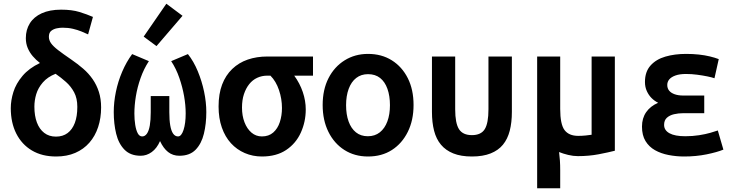

<svg xmlns="http://www.w3.org/2000/svg" viewBox="-20 -828 3960 1033"><path d="M282 14Q206 14 151.5 -18.5Q97 -51 67.5 -109.5Q38 -168 38 -246Q38 -288 52 -333Q66 -378 101 -419.5Q136 -461 195 -489Q173 -506 156 -526Q139 -546 129 -570Q119 -594 119 -623Q119 -668 140.5 -702.5Q162 -737 204.5 -756.5Q247 -776 309 -776Q367 -776 407.5 -763.5Q448 -751 480 -737L454 -643Q439 -650 418.5 -658.5Q398 -667 372.5 -673Q347 -679 317 -679Q302 -679 285 -675.5Q268 -672 255.5 -662Q243 -652 243 -630Q243 -612 254.5 -595.5Q266 -579 292.5 -558.5Q319 -538 363 -508Q398 -484 427.5 -458.5Q457 -433 478.5 -402Q500 -371 512 -333.5Q524 -296 524 -250Q524 -193 508 -144.5Q492 -96 461 -60.5Q430 -25 385 -5.5Q340 14 282 14ZM281 -93Q318 -93 343.5 -112Q369 -131 382.5 -166.5Q396 -202 396 -253Q396 -299 379 -331Q362 -363 335 -387Q308 -411 279 -431Q236 -414 210.5 -384.5Q185 -355 175 -321.5Q165 -288 165 -254Q165 -205 178.5 -169Q192 -133 218 -113Q244 -93 281 -93Z M737 10Q682 10 650 -22.5Q618 -55 605 -108.5Q592 -162 592 -225Q592 -278 603.5 -334Q615 -390 637.5 -442.5Q660 -495 691 -537L781 -499Q754 -458 736.5 -408.5Q719 -359 711 -310Q703 -261 703 -217Q703 -185 707.5 -156.5Q712 -128 721 -111Q730 -94 745 -94Q760 -94 770.5 -109Q781 -124 786 -153Q791 -182 791 -224V-311H891V-224Q891 -182 896 -153Q901 -124 911.5 -109Q922 -94 938 -94Q956 -94 967.5 -129Q979 -164 979 -218Q979 -262 970.5 -310.5Q962 -359 945 -408.5Q928 -458 901 -499L991 -537Q1022 -498 1044 -445Q1066 -392 1078 -335Q1090 -278 1090 -225Q1090 -162 1077 -108.5Q1064 -55 1032.5 -22.5Q1001 10 945 10Q910 10 884.5 -10Q859 -30 841 -69Q824 -30 796.5 -10Q769 10 737 10ZM822 -580 753 -631 875 -808 962 -743Z M1389 14Q1340 14 1297 -4.5Q1254 -23 1222.5 -57.5Q1191 -92 1173.5 -142Q1156 -192 1156 -255Q1156 -323 1175 -373Q1194 -423 1229.5 -457Q1265 -491 1313 -507.5Q1361 -524 1419 -524H1664V-421H1563Q1593 -380 1609 -333Q1625 -286 1625 -239Q1625 -173 1598.5 -114.5Q1572 -56 1519.5 -21Q1467 14 1389 14ZM1389 -94Q1426 -94 1450 -115Q1474 -136 1485.5 -171Q1497 -206 1497 -247Q1497 -296 1481 -343.5Q1465 -391 1435 -421H1418Q1389 -421 1364 -409.5Q1339 -398 1321 -375.5Q1303 -353 1292.5 -321.5Q1282 -290 1282 -249Q1282 -205 1295.5 -170Q1309 -135 1333 -114.5Q1357 -94 1389 -94Z M1960 14Q1888 14 1833 -21Q1778 -56 1747 -118.5Q1716 -181 1716 -263Q1716 -346 1747.5 -407.5Q1779 -469 1834.5 -503.5Q1890 -538 1960 -538Q2033 -538 2088 -503.5Q2143 -469 2174 -407.5Q2205 -346 2205 -263Q2205 -181 2174 -118.5Q2143 -56 2088.5 -21Q2034 14 1960 14ZM1959 -95Q1997 -95 2023.5 -116Q2050 -137 2064 -174.5Q2078 -212 2078 -262Q2078 -312 2064.5 -350Q2051 -388 2025 -408.5Q1999 -429 1960 -429Q1923 -429 1896.5 -408.5Q1870 -388 1856 -350Q1842 -312 1842 -262Q1842 -212 1855.5 -174.5Q1869 -137 1895 -116Q1921 -95 1959 -95Z M2519 14Q2460 14 2419 -2.5Q2378 -19 2352.5 -49.5Q2327 -80 2315.5 -124.5Q2304 -169 2304 -226V-524H2429V-240Q2429 -165 2449.5 -133Q2470 -101 2519 -101Q2568 -101 2588 -133Q2608 -165 2608 -240V-524H2734V-226Q2734 -169 2722.5 -124.5Q2711 -80 2686 -49.5Q2661 -19 2619.5 -2.5Q2578 14 2519 14Z M2870 185V-524H2994V-242Q2994 -159 3017.5 -128Q3041 -97 3091 -97Q3111 -97 3131 -99Q3151 -101 3163 -103V-524H3288V-17Q3253 -8 3201 2Q3149 12 3089 12Q3064 12 3037 5.5Q3010 -1 2988 -10Q2991 14 2992.5 37Q2994 60 2994 89V185Z M3661 14Q3618 14 3577 6Q3536 -2 3504 -20Q3472 -38 3453 -69Q3434 -100 3434 -147Q3434 -192 3456.5 -224.5Q3479 -257 3521 -275Q3501 -285 3485.5 -300.5Q3470 -316 3460 -338Q3450 -360 3450 -387Q3450 -442 3480 -475.5Q3510 -509 3560 -523.5Q3610 -538 3671 -538Q3708 -538 3740 -534.5Q3772 -531 3799 -524.5Q3826 -518 3847 -510L3824 -407Q3810 -412 3785.5 -417Q3761 -422 3731 -426Q3701 -430 3671 -430Q3637 -430 3614.5 -422Q3592 -414 3581 -401Q3570 -388 3570 -371Q3570 -353 3580 -340.5Q3590 -328 3609.5 -321Q3629 -314 3656 -314H3769V-219H3656Q3630 -219 3606.5 -213.5Q3583 -208 3568 -194.5Q3553 -181 3553 -156Q3553 -127 3582 -111Q3611 -95 3667 -95Q3706 -95 3741 -100.5Q3776 -106 3802 -113.5Q3828 -121 3842 -126L3872 -23Q3838 -9 3781.5 2.5Q3725 14 3661 14Z"/></svg>

Font: Ubuntu Sans Mono SemiBold
Style: Regular
Weight: 600
Monospace: yes
Designer: Dalton Maag Ltd
Foundry: Dalton Maag Ltd
Version: Version 1.006